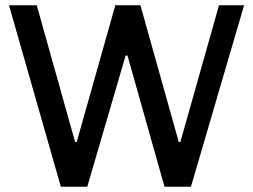

<svg xmlns="http://www.w3.org/2000/svg" viewBox="-20 -706 956 726"><path d="M14 -686H119L264 -169H270L416 -686H511L656 -169H662L808 -686H903L702 0H602L462 -496H455L310 0H210Z"/></svg>

Font: Chivo
Style: Regular
Weight: 400
Designer: Hector Gatti
Foundry: Omnibus-Type
Version: Version 1.007;PS 001.007;hotconv 1.0.88;makeotf.lib2.5.64775